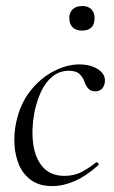

<svg xmlns="http://www.w3.org/2000/svg" viewBox="-20 -617 385 650"><path d="M156.8 13Q114.2 13 86.5 -6.4Q58.8 -25.8 45 -57.6Q31.2 -89.4 29 -127.4Q26.8 -165.4 34.6 -202Q48 -265.2 82.3 -308.8Q116.6 -352.4 161.4 -375.7Q206.2 -399 249 -399Q272.8 -399 293.2 -391.7Q313.6 -384.4 325.3 -371Q337 -357.6 335 -340Q334 -327.2 326.1 -317.5Q318.2 -307.8 302.4 -307.8Q288.2 -307.8 279.4 -316.7Q270.6 -325.6 266 -340Q262.8 -351.8 251 -364.6Q239.2 -377.4 213.8 -377.4Q181 -377.4 157.1 -357.6Q133.2 -337.8 118.4 -305.4Q103.6 -273 95.8 -233Q86 -178 92.5 -129.6Q99 -81.2 125.1 -51.4Q151.2 -21.6 198.6 -21.6Q232.4 -21.6 258.3 -35.9Q284.2 -50.2 305 -67Q307.8 -69 311.8 -65Q315.8 -61 313 -58Q272 -21 232.9 -4Q193.8 13 156.8 13ZM258 -513.4Q237.6 -513.4 226.1 -524.4Q214.6 -535.4 214.6 -556.2Q214.6 -574.6 226.1 -585.6Q237.6 -596.6 258 -596.6Q278.4 -596.6 289.3 -585.6Q300.2 -574.6 300.2 -556.2Q300.2 -513.4 258 -513.4Z"/></svg>

Font: Cormorant Light
Style: Italic
Weight: 300
Italic angle: -10°
Designer: Christian Thalmann (Catharsis Fonts)
Foundry: Catharsis Fonts
Version: Version 4.000